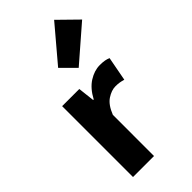

<svg xmlns="http://www.w3.org/2000/svg" viewBox="-256 -888 950 950"><g transform="rotate(-45 219.0 -413.0)"><path d="M65 0V-496H185L195 -409H199Q226 -460 264 -484Q302 -508 340 -508Q361 -508 374.5 -505.5Q388 -503 399 -498L375 -371Q361 -375 349 -377Q337 -379 321 -379Q293 -379 262.5 -359Q232 -339 212 -288V0ZM257 -572 185 -644 339 -826 438 -729Z"/></g></svg>

Font: TT Toshiba Sans
Style: Bold
Weight: 700
Designer: Paul D. Hunt
Foundry: Toshiba Corporation
Version: Version 2.020;PS 2.000;hotconv 1.0.86;makeotf.lib2.5.63406